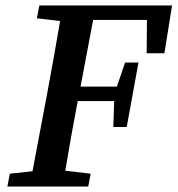

<svg xmlns="http://www.w3.org/2000/svg" viewBox="-20 -683 650 703"><path d="M115 -616 124 -663H610L582 -488H517L518 -610H321L275 -366H408L438 -454H487L444 -218H395L398 -313H265L264 -310Q240 -184 219 -58L312 -47L303 0H7L16 -47L99 -56L155 -353Q167 -416 178 -479.5Q189 -543 200 -606Z"/></svg>

Font: Source Serif Pro SemiBold
Style: Italic
Weight: 600
Italic angle: -12°
Designer: Frank Grießhammer
Foundry: Adobe Systems Incorporated
Version: Version 3.001;hotconv 1.0.111;makeotfexe 2.5.65597